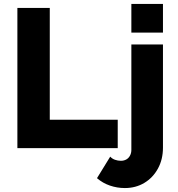

<svg xmlns="http://www.w3.org/2000/svg" viewBox="-20 -750 899 972"><path d="M68 0V-710H232V-144H576V0ZM612 202Q573 202 536.5 189.5Q500 177 471 152L538 43Q548 54 562.5 59Q577 64 592 64Q607 64 619 57.5Q631 51 638 38Q645 25 645 9V-525H805V-3Q805 57 779.5 103.5Q754 150 710.5 176Q667 202 612 202ZM645 -585V-730H805V-585Z"/></svg>

Font: Raleway Thin ExtraBold
Style: Regular
Weight: 800
Version: Version 4.026